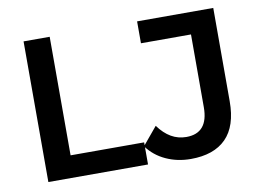

<svg xmlns="http://www.w3.org/2000/svg" viewBox="-76 -816 1279 941"><g transform="rotate(-10 563.0 -345.0)"><path d="M94 0V-700H224V-110H590V0ZM802 10Q735 10 678.5 -16Q622 -42 586 -91L660 -180Q689 -140 723.5 -120Q758 -100 799 -100Q908 -100 908 -229V-591H659V-700H1038V-236Q1038 -112 977.5 -51Q917 10 802 10Z"/></g></svg>

Font: MOST Montserrat SemiBold
Style: Regular
Weight: 600
Designer: Julieta Ulanovsky
Foundry: Julieta Ulanovsky
Version: Version 8.000;March 11, 2024;FontCreator 15.0.0.2926 64-bit